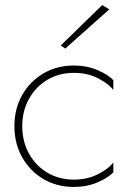

<svg xmlns="http://www.w3.org/2000/svg" viewBox="-20 -729 525 759"><path d="M412 -692 238 -537 220 -549 384 -709ZM68 -230Q68 -169 95 -121Q122 -73 168 -46Q214 -19 272 -19Q327 -19 369.5 -41.5Q412 -64 428 -87V-48Q409 -27 366.5 -8.5Q324 10 272 10Q205 10 152 -21Q99 -52 68 -106.5Q37 -161 37 -230Q37 -300 68 -354Q99 -408 152 -439Q205 -470 272 -470Q324 -470 366.5 -451.5Q409 -433 428 -412V-373Q412 -396 369.5 -418.5Q327 -441 272 -441Q214 -441 168 -414Q122 -387 95 -339Q68 -291 68 -230Z"/></svg>

Font: Jost* Thin
Style: Regular
Weight: 200
Version: Version 3.7